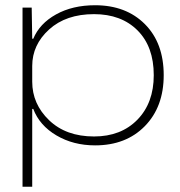

<svg xmlns="http://www.w3.org/2000/svg" viewBox="-20 -546 686 733"><path d="M66 167V-517H101L103 -398H107Q131 -456 194 -491Q257 -526 343 -526Q461 -526 533 -454Q605 -382 605 -259Q605 -138 533 -64.5Q461 9 343 9Q260 9 195.5 -29Q131 -67 107 -130H103V167ZM339 -25Q442 -25 504.5 -89Q567 -153 567 -259Q567 -368 505 -430Q443 -492 339 -492Q232 -492 167.5 -433.5Q103 -375 103 -294V-234Q103 -149 167.5 -87Q232 -25 339 -25Z"/></svg>

Font: Mona Sans Expanded ExtraLight
Style: Regular
Weight: 200
Width: 7
Designer: Deni Anggara
Foundry: GitHub
Version: Version 1.001;gftools[0.9.33]